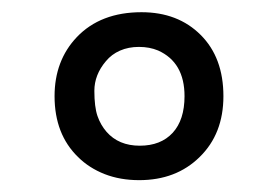

<svg xmlns="http://www.w3.org/2000/svg" viewBox="-20 -795 457 316"><path d="M209 -498.5Q177.7 -498.5 152.1 -508.5Q126.5 -518.6 108.4 -536.6Q69.8 -574.2 69.8 -636.7Q69.8 -695.3 106.4 -733.9Q145.5 -774.9 212.9 -774.9Q272.9 -774.9 310.3 -737.5Q347.7 -700.2 347.7 -636.7Q347.7 -574.7 308.6 -536.6Q270 -498.5 209 -498.5ZM283.7 -636.7Q283.7 -692.4 240.2 -711.9Q226.1 -717.8 208.7 -717.8Q191.4 -717.8 177.5 -711.7Q163.6 -705.6 154.3 -694.3Q135.3 -671.9 135.3 -645.5Q135.3 -619.1 140.4 -604.2Q145.5 -589.4 155.3 -578.1Q175.3 -555.2 210 -555.2Q244.6 -555.2 264.2 -576.4Q283.7 -597.7 283.7 -636.7Z"/></svg>

Font: Stoke
Style: Regular
Weight: 400
Designer: Nicole Fally
Foundry: Nicole Fally
Version: Version 1.002